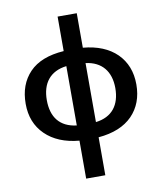

<svg xmlns="http://www.w3.org/2000/svg" viewBox="-104 -843 988 1167"><g transform="rotate(-10 390.0 -260.0)"><path d="M450.2 240.2V5.9C542 -2 611.8 -30.8 660.2 -80.1C708 -129.4 731.9 -192.9 731.9 -271C731.9 -349.1 707 -412.6 657.7 -461.9C607.9 -510.7 538.6 -539.1 450.2 -546.9V-759.8H332V-546.9C237.3 -540.5 166.5 -512.7 119.6 -463.9C72.3 -414.6 48.8 -350.6 48.8 -271C48.8 -192.9 73.7 -129.4 124 -80.1C174.3 -30.8 243.7 -2 332 5.9V240.2ZM332 -87.9C229 -100.1 179.2 -165.5 179.2 -271C179.2 -375 230.5 -441.9 332 -454.1ZM450.2 -452.1C548.3 -439.9 602.1 -375 602.1 -271C602.1 -167 551.3 -100.1 450.2 -87.9Z"/></g></svg>

Font: Noto Reveo Sans
Style: Regular
Weight: 600
Designer: Monotype Design Team
Foundry: Monotype Imaging Inc.
Version: Version 2.007